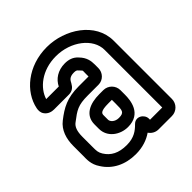

<svg xmlns="http://www.w3.org/2000/svg" viewBox="-155 -610 744 744"><g transform="rotate(-45 217.0 -238.0)"><path d="M300 -308V-328C300 -347 297 -369 275 -391C261 -407 242 -413 221 -413C182 -413 154 -393 141 -366H72C86 -412 138 -457 216 -457C298 -457 367 -403 367 -341V-25H300V-31C300 -55 269 -76 247 -54C229 -36 208 -19 167 -19C123 -19 95 -34 77 -63C68 -78 68 -86 68 -109V-163C68 -194 75 -212 89 -222C127 -251 142 -262 196 -262H255C280 -262 300 -283 300 -308ZM297 25H370C396 25 417 4 417 -22V-341C417 -441 314 -507 216 -507C112 -507 36 -442 21 -367C19 -357 19 -345 26 -335C36 -320 53 -316 65 -316H147C166 -316 177 -327 184 -340C190 -351 195 -363 221 -363C232 -363 236 -360 238 -357C253 -340 250 -350 250 -328V-312H196C132 -312 99 -293 59 -262C29 -239 18 -202 18 -163V-109C18 -92 15 -65 35 -36C62 7 109 31 167 31C205 31 235 20 258 4C266 16 280 25 297 25ZM253 -234H231C181 -234 135 -216 135 -164V-140C135 -94 177 -65 220 -65C294 -65 300 -131 300 -163V-187C300 -213 279 -234 253 -234ZM231 -184H250V-163C250 -127 250 -115 220 -115C197 -115 185 -130 185 -140V-164C185 -174 187 -184 231 -184Z"/></g></svg>

Font: DIN Rundschrift
Style: BreitKont
Weight: 400
Width: 7
Version: Version 1.027